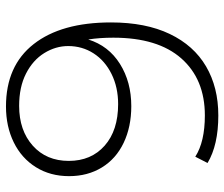

<svg xmlns="http://www.w3.org/2000/svg" viewBox="-74 -671 750 642"><g transform="rotate(90 301.0 -350.0)"><path d="M55 -346Q55 -462 93.5 -542.5Q132 -623 202 -664Q272 -705 366 -705Q465 -705 525 -669L504 -628Q454 -660 366 -660Q245 -660 175.5 -581.5Q106 -503 106 -354Q106 -308 112 -270Q133 -338 193.5 -376Q254 -414 335 -414Q404 -414 457.5 -388.5Q511 -363 540 -315.5Q569 -268 569 -206Q569 -143 539 -95Q509 -47 456 -21Q403 5 336 5Q200 5 127.5 -87.5Q55 -180 55 -346ZM518 -205Q518 -280 467 -325Q416 -370 328 -370Q272 -370 227.5 -348Q183 -326 158.5 -288Q134 -250 134 -203Q134 -161 157.5 -123Q181 -85 226 -62Q271 -39 334 -39Q416 -39 467 -84.5Q518 -130 518 -205Z"/></g></svg>

Font: Goldbeck Next Light
Style: Regular
Weight: 300
Designer: Julieta Ulanovsky
Foundry: Julieta Ulanovsky
Version: Version 7.200